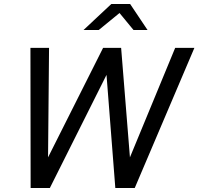

<svg xmlns="http://www.w3.org/2000/svg" viewBox="-20 -939 991 959"><path d="M132 0ZM229 0H133L132 -700H225L220 -153L495 -700H585L629 -153L855 -700H951L653 0H556L512 -565ZM647 -789 577 -874 473 -789H397L536 -919H630L717 -789Z"/></svg>

Font: Rosa Sans
Style: Italic
Weight: 400
Italic angle: -12°
Designer: Pentagram / MCKL
Foundry: Pentagram / MCKL
Version: Version 1.005;September 16, 2019;FontCreator 11.5.0.2425 64-